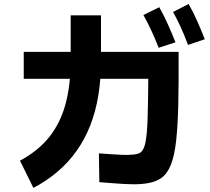

<svg xmlns="http://www.w3.org/2000/svg" viewBox="-20 -874 1040 950"><path d="M471.5 27.3 469.3 -115.2Q489.3 -114 519.3 -111.7Q549.2 -109.5 581.2 -108Q613.2 -106.5 638.7 -109Q664.2 -111.5 675.5 -119.7Q692.8 -132.8 700.3 -172.2Q707.8 -211.5 710.3 -287.3Q712.8 -363 713.7 -484H97.5V-617.3H863.7Q864.5 -469.7 862.2 -361.1Q859.8 -252.5 851.6 -178.1Q843.3 -103.7 825.5 -58.8Q807.7 -14 777.5 7.2Q751.7 24.8 715.7 31.6Q679.8 38.3 638.3 37.7Q596.8 37.2 553.7 33.7Q510.7 30.2 471.5 27.3ZM145.3 55.7 78.8 -79Q170.7 -128.2 225.6 -198.5Q280.5 -268.8 305.1 -362.4Q329.7 -456 329.7 -573.8V-798.3H479.7V-573.8Q479.7 -481.7 466.5 -401.7Q453.3 -321.7 426.7 -253.7Q400.2 -185.7 359.8 -128.6Q319.5 -71.5 266 -25.7Q212.5 20.2 145.3 55.7ZM910.3 -651.8Q890.8 -704 872.8 -742.8Q854.8 -781.5 836.3 -814.8L913.2 -854.3Q937.7 -811.7 957 -767.2Q976.3 -722.8 993.3 -679.8ZM765.2 -637.5Q744.8 -688.8 726.8 -727.2Q708.8 -765.5 689.5 -799.7L768 -838.3Q791.7 -796.5 811.4 -752.1Q831.2 -707.7 848.2 -664.7Z"/></svg>

Font: Murecho Thin
Style: Regular
Weight: 100
Designer: Neil Summerour
Foundry: Positype
Version: Version 1.010